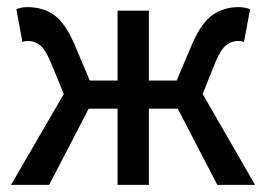

<svg xmlns="http://www.w3.org/2000/svg" viewBox="-20 -519 747 539"><path d="M11 0 159 -255 123 -343Q107 -381 92 -392.5Q77 -404 59 -404Q54 -404 51 -403.5Q48 -403 43 -401L26 -493Q39 -499 57 -499Q100 -499 131 -477.5Q162 -456 188 -397L232 -293H310V-489H398V-293H476L520 -397Q546 -456 577.5 -477.5Q609 -499 650 -499Q668 -499 682 -493L665 -401Q661 -403 657 -403.5Q653 -404 648 -404Q631 -404 615.5 -392.5Q600 -381 584 -343L549 -255L696 0H590L479 -214H398V0H310V-214H229L118 0Z"/></svg>

Font: UmiuVSE Medium
Style: Regular
Weight: 500
Designer: Paul D. Hunt
Foundry: Adobe
Version: Version 3.046;September 5, 2023;FontCreator 14.0.0.2901 64-b